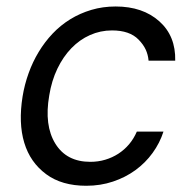

<svg xmlns="http://www.w3.org/2000/svg" viewBox="-20 -573 598 604"><path d="M51.1 -269.9Q57.2 -307.2 70 -342.7Q82.7 -378.2 101.6 -409.4Q120.4 -440.7 145.4 -467.2Q170.5 -493.6 201 -512.4Q231.5 -531.2 267.4 -541.9Q303.3 -552.6 343.8 -552.6Q429.3 -552.6 481.5 -505.7Q533 -459.5 531.2 -382.1H447.4Q445.7 -401.3 438.2 -417.3Q430.8 -433.2 415.8 -448.5Q387.8 -477.3 332.4 -477.3Q295.8 -477.3 263.1 -462.7Q230.5 -448.2 204.5 -421.3Q178.6 -394.5 160.5 -356.9Q142.4 -319.2 134.9 -272.7Q118.6 -178.6 154.1 -121.1Q189.3 -63.9 264.2 -63.9Q288.7 -63.9 310.9 -70.5Q333.1 -77.1 352.1 -89.3Q371.1 -101.6 386 -119.1Q400.9 -136.7 410.5 -159.1H494.3Q482.6 -122.9 460 -91.8Q437.5 -60.7 406.1 -37.8Q374.6 -14.9 335.4 -1.8Q296.2 11.4 251.4 11.4Q174.4 11.4 125.4 -24.9Q74.9 -62.1 56.3 -124.1Q37.6 -186.1 51.1 -269.9Z"/></svg>

Font: Inter P
Style: Italic
Weight: 400
Italic angle: -9.40001°
Designer: Rasmus Andersson
Foundry: rsms
Version: Version 3.018;git-588b23468